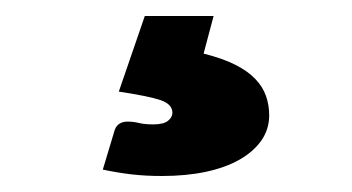

<svg xmlns="http://www.w3.org/2000/svg" viewBox="-20 -42 440 240"><path d="M234.5 25Q258.5 31 274.2 39Q290 47 299.2 56.8Q308.5 66.5 312.5 78Q316.5 89.5 316.5 102Q316.5 119.5 306.8 133.5Q297 147.5 279.5 157.5Q262 167.5 237.2 172.8Q212.5 178 182.5 178Q162 178 144.8 176Q127.5 174 108.5 170L122.5 123.5Q125.5 110 139.5 110Q147 110 154 111.8Q161 113.5 171.5 113.5Q184.5 113.5 190 109Q195.5 104.5 195.5 99Q195.5 88 180.2 83Q165 78 128.5 72.5L161 -22H247Z"/></svg>

Font: Lato ExtraBold
Style: Regular
Weight: 800
Designer: Lukasz Dziedzic with Adam Twardoch and Botio Nikoltchev
Foundry: tyPoland Lukasz Dziedzic
Version: Version 2.015; 2015-08-06; http://www.latofonts.com/